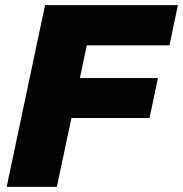

<svg xmlns="http://www.w3.org/2000/svg" viewBox="-20 -730 715 750"><path d="M6 0 156 -710H675L642 -553H319L292 -425H597L564 -269H259L202 0Z"/></svg>

Font: Geist Black
Style: Italic
Weight: 900
Italic angle: -12°
Designer: Basement.studio, Andrés Briganti, Mateo Zaragoza
Foundry: Basement.studio, Vercel, Andrés Briganti, Guido Ferreyra, Mateo Zaragoza
Version: Version 1.500; ttfautohint (v1.8.4.7-5d5b)